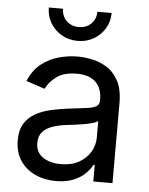

<svg xmlns="http://www.w3.org/2000/svg" viewBox="-54 -806 671 862"><g transform="rotate(5 281.0 -374.5)"><path d="M230 12.7Q178.2 12.7 136 -6.8Q93.8 -26.4 68.8 -64Q43.9 -101.6 43.9 -155.3Q43.9 -202.1 62.5 -231.4Q81.1 -260.7 112.1 -277.6Q143.1 -294.4 180.7 -302.7Q218.3 -311 256.3 -315.9Q305.2 -322.3 335.9 -325.7Q366.7 -329.1 381.6 -337.4Q396.5 -345.7 396.5 -365.7V-368.7Q396.5 -419.4 367.7 -447.5Q338.9 -475.6 282.2 -475.6Q223.1 -475.6 189.9 -450Q156.7 -424.3 144 -395.5L59.6 -423.3Q80.6 -473.1 116.2 -501.2Q151.9 -529.3 194.8 -541Q237.8 -552.7 279.8 -552.7Q307.1 -552.7 342 -546.1Q377 -539.6 409.4 -520Q441.9 -500.5 463.1 -462.2Q484.4 -423.8 484.4 -359.9V0H397.9V-74.2H392.1Q382.8 -55.2 362.3 -34.9Q341.8 -14.6 309.1 -1Q276.4 12.7 230 12.7ZM245.1 -64.9Q293.9 -64.9 327.6 -84Q361.3 -103 378.9 -133.5Q396.5 -164.1 396.5 -197.3V-272.9Q391.1 -266.6 373 -261.5Q355 -256.3 331.8 -252.4Q308.6 -248.5 286.9 -245.8Q265.1 -243.2 252.4 -241.7Q220.7 -237.8 193.1 -228.3Q165.5 -218.8 148.9 -200.4Q132.3 -182.1 132.3 -150.9Q132.3 -108.4 164.3 -86.7Q196.3 -64.9 245.1 -64.9ZM272.5 -622.6Q232.9 -622.6 200.9 -640.9Q168.9 -659.2 149.9 -690.7Q130.9 -722.2 130.9 -760.7H195.3Q195.3 -727.5 217 -706.3Q238.8 -685.1 272.5 -685.1Q306.2 -685.1 327.9 -706.3Q349.6 -727.5 349.6 -760.7H414.1Q414.1 -722.2 395.3 -690.9Q376.5 -659.7 344.5 -641.1Q312.5 -622.6 272.5 -622.6Z"/></g></svg>

Font: Inter
Style: Regular
Weight: 400
Designer: Rasmus Andersson
Foundry: rsms
Version: Version 4.001;git-9221beed3